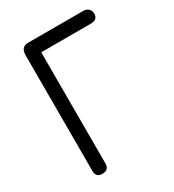

<svg xmlns="http://www.w3.org/2000/svg" viewBox="-179 -842 854 944"><g transform="rotate(-30 247.5 -370.5)"><path d="M87 -37C87 -12 99 0 123 0C148 0 161 -12 161 -37V-668H443C469 -668 482 -680 482 -703C482 -723 467 -741 443 -741H128C101 -741 87 -725 87 -693Z"/></g></svg>

Font: Numismatica Pro
Style: Regular
Weight: 400
Designer: Chris Hopkins
Foundry: Edward C. D. Hopkins
Version: Version 2.19D